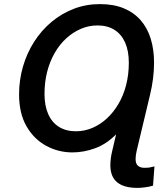

<svg xmlns="http://www.w3.org/2000/svg" viewBox="-20 -729 804 936"><path d="M650 187Q584 187 551 159.5Q518 132 518 77Q518 62 520 44.5Q522 27 527 7L546 -74Q498 -26 443 -6Q388 14 333 14Q265 14 205.5 -18Q146 -50 109.5 -113Q73 -176 73 -269Q73 -339 92 -404.5Q111 -470 146.5 -525.5Q182 -581 231 -622Q280 -663 339.5 -686Q399 -709 467 -709Q534 -709 583.5 -688.5Q633 -668 666 -630Q699 -592 715 -539.5Q731 -487 731 -424Q731 -384 726 -345.5Q721 -307 712 -269L647 3Q641 28 641 46Q641 69 652.5 79Q664 89 683 89Q700 89 709.5 87.5Q719 86 733 82L726 176Q706 182 685 184.5Q664 187 650 187ZM350 -89Q392 -89 430.5 -105.5Q469 -122 501 -151.5Q533 -181 557.5 -222.5Q582 -264 595 -315Q608 -366 608 -423Q608 -481 590 -521.5Q572 -562 538 -583.5Q504 -605 455 -605Q413 -605 374.5 -588.5Q336 -572 303.5 -542.5Q271 -513 247 -471.5Q223 -430 210 -379.5Q197 -329 197 -271Q197 -214 215 -173Q233 -132 267.5 -110.5Q302 -89 350 -89Z"/></svg>

Font: Ubuntu Sans SemiBold
Style: Italic
Weight: 600
Italic angle: -13.5°
Designer: Dalton Maag Ltd
Foundry: Dalton Maag Ltd
Version: Version 1.006